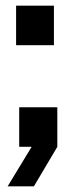

<svg xmlns="http://www.w3.org/2000/svg" viewBox="-20 -520 272 680"><path d="M48 0V-140H183V0L100 140H7L92 0ZM37 -360V-500H171V-360Z"/></svg>

Font: Tektur SemiCondensed SemiBold
Style: Regular
Weight: 600
Width: 4
Designer: Adam Jagosz
Foundry: Adam Jagosz
Version: Version 1.005;gftools[0.9.30]